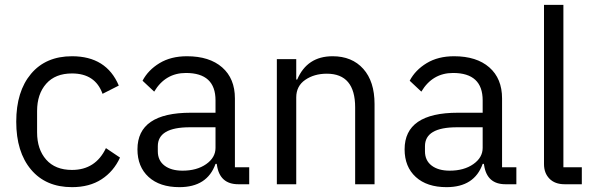

<svg xmlns="http://www.w3.org/2000/svg" viewBox="-20 -760 2451 792"><path d="M277 12Q169 12 108 -60.5Q47 -133 47 -258Q47 -383 108 -455.5Q169 -528 277 -528Q419 -528 470 -407L403 -373Q373 -457 277 -457Q208 -457 170.5 -414.5Q133 -372 133 -302V-214Q133 -144 170.5 -101.5Q208 -59 277 -59Q374 -59 417 -149L475 -110Q449 -53 399 -20.5Q349 12 277 12Z M720 12Q639 12 593 -30Q547 -72 547 -144Q547 -295 767 -295H869V-346Q869 -459 747 -459Q662 -459 616 -382L568 -427Q591 -471 638 -499.5Q685 -528 751 -528Q844 -528 896.5 -482Q949 -436 949 -354V-70H1008V0H963Q887 0 875 -78L874 -84H869Q835 12 720 12ZM733 -56Q792 -56 830.5 -83Q869 -110 869 -150V-235H763Q631 -235 631 -157V-136Q631 -98 658.5 -77Q686 -56 733 -56Z M1122 0V-516H1202V-432H1206Q1247 -528 1352 -528Q1432 -528 1478.5 -476Q1525 -424 1525 -331V0H1445V-317Q1445 -456 1328 -456Q1276 -456 1239 -430.5Q1202 -405 1202 -358V0Z M1822 12Q1741 12 1695 -30Q1649 -72 1649 -144Q1649 -295 1869 -295H1971V-346Q1971 -459 1849 -459Q1764 -459 1718 -382L1670 -427Q1693 -471 1740 -499.5Q1787 -528 1853 -528Q1946 -528 1998.5 -482Q2051 -436 2051 -354V-70H2110V0H2065Q1989 0 1977 -78L1976 -84H1971Q1937 12 1822 12ZM1835 -56Q1894 -56 1932.5 -83Q1971 -110 1971 -150V-235H1865Q1733 -235 1733 -157V-136Q1733 -98 1760.5 -77Q1788 -56 1835 -56Z M2309 0Q2269 0 2246.5 -23Q2224 -46 2224 -83V-740H2304V-70H2380V0Z"/></svg>

Font: Anuphan
Style: Regular
Weight: 400
Designer: Mike Abbink, Paul van der Laan, Pieter van Rosmalen, Mint Tantisuwanna
Foundry: Bold Monday; Cadson Demak
Version: Version 3.002;hotconv 1.0.109;makeotfexe 2.5.65596